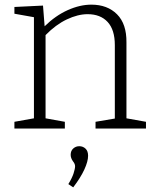

<svg xmlns="http://www.w3.org/2000/svg" viewBox="-20 -553 668 826"><path d="M524 -44 608 -29V0H391V-29L474 -43V-359Q474 -425 443 -458.5Q412 -492 357 -492Q315 -492 267.5 -469.5Q220 -447 176 -402V-44L259 -29V0H42V-29L126 -44V-479L42 -494V-523L165 -529L172 -440Q219 -486 271.5 -509.5Q324 -533 373 -533Q442 -533 483.5 -491.5Q525 -450 524 -370ZM274 239Q290 213 296.5 193Q303 173 303 162Q303 152 294 141Q284 127 284 113Q284 96 295 86Q306 76 321 76Q337 76 348 86.5Q359 97 359 117Q359 141 343 176Q327 211 295 253Z"/></svg>

Font: Bitter Pro Light
Style: Regular
Weight: 300
Designer: Sol Matas, and Bitter project Authors
Foundry: Sol Matas
Version: Version 1.010